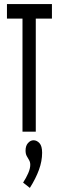

<svg xmlns="http://www.w3.org/2000/svg" viewBox="-20 -644 290 939"><path d="M90 0V-553H14V-624H234V-553H155V0ZM126 275 93 249Q108 226 118 203Q128 180 128 162Q128 149 122.5 139.5Q117 130 111 119.5Q105 109 105 92Q105 69 117 55.5Q129 42 144 42Q160 42 173 56Q186 70 186 103Q186 144 170.5 186.5Q155 229 126 275Z"/></svg>

Font: Inconsolata UltraCondensed SemiBold
Style: Regular
Weight: 600
Width: 1
Monospace: yes
Designer: Raph Levien, Cyreal, Brenton Simpson
Foundry: Raph Levien, Cyreal, Google
Version: Version 3.001; ttfautohint (v1.8.2.53-6de2)